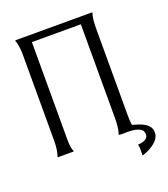

<svg xmlns="http://www.w3.org/2000/svg" viewBox="-132 -683 795 907"><g transform="rotate(-20 265.5 -229.5)"><path d="M427.2 73.2Q434.6 73.2 443.6 71.5Q452.6 69.8 460.2 66.2Q467.8 62.5 472.9 56.2Q478 49.8 478 40.5Q478 22.9 465.8 14.6Q453.6 6.3 436.8 3.2Q419.9 0 402.1 0.2Q384.3 0.5 373 0.5Q368.7 0.5 364.5 0.2Q360.4 0 356.4 -1V-3.9Q359.4 -10.7 361.6 -20.5Q363.8 -30.3 364.7 -40.5Q365.7 -50.8 366.2 -61Q366.7 -71.3 366.7 -78.6V-553.2H120.6V-78.6Q120.6 -70.8 120.6 -60.8Q120.6 -50.8 121.3 -40.5Q122.1 -30.3 124 -20.5Q126 -10.7 129.4 -3.9V-1L128.9 0H52.7Q52.2 0 51 -0.5Q49.8 -1 49.3 -1V-3.9Q52.2 -10.7 54.4 -20.5Q56.6 -30.3 57.9 -40.5Q59.1 -50.8 59.6 -61Q60.1 -71.3 60.1 -78.6V-509.3Q60.1 -516.6 59.6 -526.6Q59.1 -536.6 57.9 -547.4Q56.6 -558.1 54.4 -567.6Q52.2 -577.1 49.3 -584V-586.9Q49.8 -586.9 51 -587.4Q52.2 -587.9 52.7 -587.9H434.1L436 -586.9H437V-584Q433.6 -576.7 431.9 -567.1Q430.2 -557.6 429.2 -547.6Q428.2 -537.6 428 -527.6Q427.7 -517.6 427.7 -509.3V-78.6Q427.7 -64.9 428.2 -51.3Q428.7 -37.6 431.2 -23.9Q444.3 -20 460 -15.4Q475.6 -10.7 489 -2.9Q502.4 4.9 511.5 16.6Q520.5 28.3 520.5 45.9Q520.5 62.5 511.5 75.9Q502.4 89.4 488.8 99.6Q475.1 109.9 459.5 117.2Q443.8 124.5 430.2 128.9L428.7 128.4Q428.7 115.7 429.2 101.3Q429.7 86.9 426.3 74.2Z"/></g></svg>

Font: CAT Linz
Style: Regular
Weight: 400
Designer: Peter Wiegel
Foundry: Peter Wiegel
Version: Version 1.08